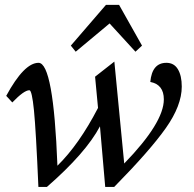

<svg xmlns="http://www.w3.org/2000/svg" viewBox="-20 -734 777 769"><path d="M437.5 14.6H401.4L380.4 -228Q323.7 -121.1 168 14.6H133.8Q124 -211.9 116 -292.2Q107.9 -372.6 97.7 -372.6Q76.2 -372.6 29.3 -323.7L4.9 -350.1Q76.7 -482.4 134.3 -482.4Q194.3 -482.4 210 -70.3Q296.4 -154.8 372.6 -301.8L360.8 -426.8L438 -487.3L477.5 -79.1Q636.2 -242.7 636.2 -335.9Q636.2 -395.5 582 -405.8Q588.9 -482.4 646.5 -482.4Q677.2 -482.4 692.6 -456.5Q708 -430.7 708 -387.2Q708 -311.5 644.3 -221.2Q580.6 -130.9 437.5 14.6ZM522.5 -526.9 418.9 -640.1 283.2 -526.9 263.7 -551.3 404.3 -714.4H457L548.8 -551.3Z"/></svg>

Font: Kelvinch
Style: Italic
Weight: 400
Italic angle: -10°
Designer: Paul James Miller
Foundry: High-Logic / Made with FontCreator
Version: Version 3.40;July 22, 2017;FontCreator 11.0.0.2388 64-bit